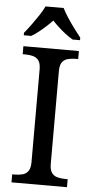

<svg xmlns="http://www.w3.org/2000/svg" viewBox="-62 -967 490 1003"><g transform="rotate(5 183.5 -465.5)"><path d="M38 0V-42H51Q74 -42 92.5 -47Q111 -52 122 -67.5Q133 -83 133 -114V-600Q133 -632 122 -647Q111 -662 92.5 -667Q74 -672 51 -672H38V-714H329V-672H316Q294 -672 275 -667Q256 -662 245 -647Q234 -632 234 -600V-114Q234 -83 245 -67.5Q256 -52 275 -47Q294 -42 316 -42H329V0ZM35 -784Q51 -803 70 -829Q89 -855 107 -882Q125 -909 135 -931H230Q241 -909 258.5 -882Q276 -855 295.5 -829Q315 -803 330 -784V-771H291Q272 -782 252.5 -797Q233 -812 215 -828.5Q197 -845 182 -861Q167 -845 149 -828.5Q131 -812 112 -797Q93 -782 74 -771H35Z"/></g></svg>

Font: Noto Serif Gurmukhi
Style: Regular
Weight: 400
Designer: Vaibhav Singh and the Monotype Design Team
Foundry: Monotype Imaging Inc.
Version: Version 2.003